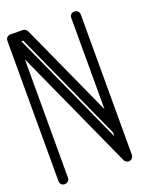

<svg xmlns="http://www.w3.org/2000/svg" viewBox="-138 -803 680 874"><g transform="rotate(-20 202.0 -366.0)"><path d="M83 -729Q97 -728 104 -715L309 -263V-705Q309 -715 315 -721V-722Q323 -728 332 -728Q349 -728 354 -712Q354 -708 355 -705V-157Q355 -157 355 -156Q355 -156 355 -155V-25Q354 -8 338 -3Q334 -3 332 -2Q317 -4 311 -16L46 -600V-27Q46 -10 29 -5Q26 -4 23 -4Q6 -4 1 -20Q0 -24 0 -27V-707Q0 -724 17 -729Q20 -730 23 -730Q32 -730 51 -729Q73 -729 83 -729ZM59 -683 309 -132V-151L68 -683Z"/></g></svg>

Font: Santa Chrismast Display
Style: Regular
Weight: 400
Designer: MUHAMMAD YONI
Version: Version 001.000